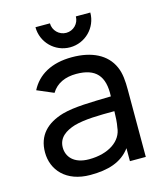

<svg xmlns="http://www.w3.org/2000/svg" viewBox="-112 -824 787 923"><g transform="rotate(-15 281.0 -363.0)"><path d="M76.5 -446 158.5 -411C184 -453.5 229 -472 282 -472C379 -472 420.5 -425.5 415.5 -324.5C315.5 -322 234 -321.5 172.5 -304.5C90.5 -280.5 40 -231 40 -146C40 -59 102.5 15 223.5 15C311.5 15 379.5 -5 423.5 -64.5V0H502.5V-334C502.5 -377 500 -416.5 485 -449.5C454 -520 380.5 -555 283 -555C180.5 -555 111.5 -514.5 76.5 -446ZM128.5 -146.5C128.5 -197 168 -221.5 212.5 -235.5C265 -250.5 337 -251.5 413.5 -251.5C413 -225.5 411.5 -193.5 407 -172.5C401.5 -105 333 -59.5 237 -59.5C160 -59.5 128.5 -102 128.5 -146.5ZM151.5 -739.5C151.5 -664 212.5 -603 288 -603C363.5 -603 424.5 -664 424.5 -739.5H352.5C352.5 -704 324 -675 288 -675C252.5 -675 223.5 -704 223.5 -739.5Z"/></g></svg>

Font: Eudonet Medium
Style: Regular
Weight: 500
Designer: Mikhail Sharanda
Foundry: Mikhail Sharanda
Version: Version 4.503;Glyphs 3.1.2 (3151)